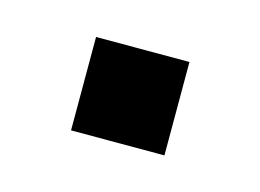

<svg xmlns="http://www.w3.org/2000/svg" viewBox="-34 -146 263 194"><g transform="rotate(15 97.5 -49.0)"><path d="M48.8 0V-97.7H146.5V0Z"/></g></svg>

Font: BabelStone Runic Dotted
Style: Regular
Weight: 400
Designer: Andrew West
Foundry: BabelStone
Version: Version 3.003 March 14, 2022